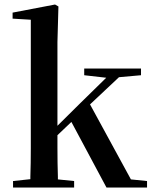

<svg xmlns="http://www.w3.org/2000/svg" viewBox="-20 -835 678 855"><path d="M38.1 0V-28.8L115.2 -37.1Q115.2 -42 115.2 -47.9Q116.2 -76.2 116.7 -109.6Q117.2 -143.1 117.2 -174.8V-747.1L36.1 -752V-778.8L225.1 -814.9L240.2 -806.2L235.8 -647.9V-274.9L336.9 -375L453.1 -488.8L355 -500V-529.8H607.9V-500L509.8 -491.2L380.9 -370.1L563 -36.1L634.8 -28.8V0H454.1L297.9 -292L235.8 -232.9V-176.8Q235.8 -144 236.3 -110.1Q236.8 -76.2 237.8 -47.9Q237.8 -42 237.8 -36.1L310.1 -28.8V0Z"/></svg>

Font: Dream Han Serif CN W16
Style: Regular
Weight: 625
Designer: Adobe
Foundry: Pal3love
Version: Version 3.00; Sans 2.004; Serif 2.001